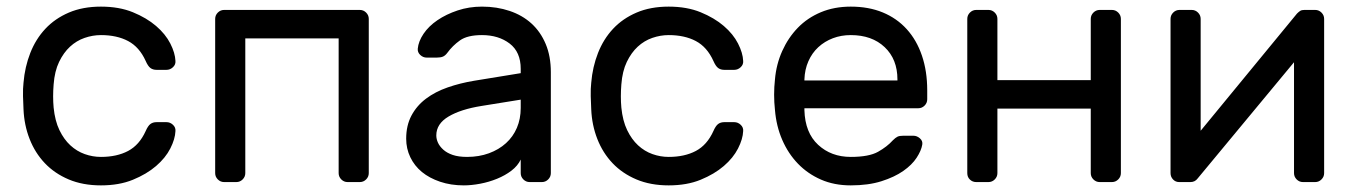

<svg xmlns="http://www.w3.org/2000/svg" viewBox="-20 -550 4095 580"><path d="M49 0ZM142 -225Q146 -185 159.5 -157Q173 -129 192.5 -111Q212 -93 236 -84.5Q260 -76 285 -76Q333 -76 367 -94Q401 -112 420 -154Q427 -170 434.5 -175.5Q442 -181 453 -181H483Q494 -181 502.5 -173Q511 -165 510 -154Q509 -130 494.5 -101.5Q480 -73 451.5 -48.5Q423 -24 381.5 -7Q340 10 285 10Q230 10 187.5 -8Q145 -26 115.5 -57Q86 -88 69.5 -130Q53 -172 51 -220Q50 -236 49.5 -259.5Q49 -283 51 -300Q55 -348 71.5 -390Q88 -432 117 -463Q146 -494 188 -512Q230 -530 285 -530Q340 -530 381.5 -513Q423 -496 451.5 -471.5Q480 -447 494.5 -418.5Q509 -390 510 -366Q511 -355 502.5 -347Q494 -339 483 -339H453Q442 -339 434.5 -344.5Q427 -350 420 -366Q401 -408 367 -426Q333 -444 285 -444Q260 -444 235.5 -435.5Q211 -427 191.5 -409Q172 -391 158.5 -363Q145 -335 142 -295Q139 -258 142 -225Z M1067 -520Q1078 -520 1086 -512Q1094 -504 1094 -493V-27Q1094 -16 1086 -8Q1078 0 1067 0H1030Q1019 0 1011 -8Q1003 -16 1003 -27V-434H721V-27Q721 -16 713 -8Q705 0 694 0H657Q646 0 638 -8Q630 -16 630 -27V-493Q630 -504 638 -512Q646 -520 657 -520Z M1207 0ZM1207 -131Q1207 -171 1223 -201Q1239 -231 1267 -252Q1295 -273 1332.5 -286Q1370 -299 1412 -306L1553 -329V-342Q1553 -393 1519.5 -418.5Q1486 -444 1436 -444Q1392 -444 1369.5 -428Q1347 -412 1331 -390Q1325 -382 1318 -379Q1311 -376 1299 -376H1269Q1258 -376 1249.5 -384Q1241 -392 1242 -403Q1244 -425 1259.5 -448Q1275 -471 1301.5 -489Q1328 -507 1362.5 -518.5Q1397 -530 1436 -530Q1481 -530 1519.5 -517Q1558 -504 1585.5 -479Q1613 -454 1628.5 -417Q1644 -380 1644 -332V-27Q1644 -16 1636 -8Q1628 0 1617 0H1580Q1569 0 1561 -8Q1553 -16 1553 -27V-68Q1544 -49 1525 -34.5Q1506 -20 1481.5 -10Q1457 0 1430.5 5Q1404 10 1381 10Q1342 10 1309.5 -1Q1277 -12 1254.5 -30.5Q1232 -49 1219.5 -75Q1207 -101 1207 -131ZM1391 -76Q1427 -76 1457 -87Q1487 -98 1508.5 -117.5Q1530 -137 1541.5 -164Q1553 -191 1553 -224V-249L1435 -230Q1372 -220 1335 -198Q1298 -176 1298 -141Q1298 -130 1303 -119Q1308 -108 1319 -98Q1330 -88 1347.5 -82Q1365 -76 1391 -76Z M1764 0ZM1857 -225Q1861 -185 1874.5 -157Q1888 -129 1907.5 -111Q1927 -93 1951 -84.5Q1975 -76 2000 -76Q2048 -76 2082 -94Q2116 -112 2135 -154Q2142 -170 2149.5 -175.5Q2157 -181 2168 -181H2198Q2209 -181 2217.5 -173Q2226 -165 2225 -154Q2224 -130 2209.5 -101.5Q2195 -73 2166.5 -48.5Q2138 -24 2096.5 -7Q2055 10 2000 10Q1945 10 1902.5 -8Q1860 -26 1830.5 -57Q1801 -88 1784.5 -130Q1768 -172 1766 -220Q1765 -236 1764.5 -259.5Q1764 -283 1766 -300Q1770 -348 1786.5 -390Q1803 -432 1832 -463Q1861 -494 1903 -512Q1945 -530 2000 -530Q2055 -530 2096.5 -513Q2138 -496 2166.5 -471.5Q2195 -447 2209.5 -418.5Q2224 -390 2225 -366Q2226 -355 2217.5 -347Q2209 -339 2198 -339H2168Q2157 -339 2149.5 -344.5Q2142 -350 2135 -366Q2116 -408 2082 -426Q2048 -444 2000 -444Q1975 -444 1950.5 -435.5Q1926 -427 1906.5 -409Q1887 -391 1873.5 -363Q1860 -335 1857 -295Q1854 -258 1857 -225Z M2316 0ZM2321 -310Q2325 -356 2343 -396Q2361 -436 2390 -466Q2419 -496 2459.5 -513Q2500 -530 2550 -530Q2604 -530 2646.5 -512.5Q2689 -495 2719 -462Q2749 -429 2765 -382Q2781 -335 2781 -277V-250Q2781 -239 2773 -231Q2765 -223 2754 -223H2410V-217Q2412 -149 2451.5 -112.5Q2491 -76 2550 -76Q2605 -76 2632.5 -91.5Q2660 -107 2677 -126Q2685 -134 2691 -137Q2697 -140 2709 -140H2739Q2750 -140 2759 -132Q2768 -124 2766 -113Q2763 -95 2749 -73.5Q2735 -52 2708.5 -33.5Q2682 -15 2642.5 -2.5Q2603 10 2550 10Q2500 10 2460 -7.5Q2420 -25 2390.5 -55.5Q2361 -86 2343 -127.5Q2325 -169 2321 -218Q2316 -264 2321 -310ZM2410 -307H2691V-310Q2691 -371 2652.5 -407.5Q2614 -444 2550 -444Q2521 -444 2496 -434.5Q2471 -425 2452 -407.5Q2433 -390 2422 -365Q2411 -340 2410 -310Z M3339 -520Q3350 -520 3358 -512Q3366 -504 3366 -493V-27Q3366 -16 3358 -8Q3350 0 3339 0H3302Q3291 0 3283 -8Q3275 -16 3275 -27V-222H2993V-27Q2993 -16 2985 -8Q2977 0 2966 0H2929Q2918 0 2910 -7.5Q2902 -15 2902 -27V-493Q2902 -504 2910 -512Q2918 -520 2929 -520H2966Q2977 -520 2985 -512Q2993 -504 2993 -493V-308H3275V-493Q3275 -504 3283 -512Q3291 -520 3302 -520Z M3916 0Q3905 0 3897 -8Q3889 -16 3889 -27V-362L3598 -11Q3590 0 3576 0H3542Q3531 0 3523.5 -8Q3516 -16 3516 -27V-493Q3516 -504 3524 -512Q3532 -520 3543 -520H3580Q3591 -520 3599 -512Q3607 -504 3607 -493V-155L3898 -509Q3903 -514 3907.5 -517Q3912 -520 3920 -520H3953Q3964 -520 3972 -512Q3980 -504 3980 -493V-27Q3980 -16 3972 -8Q3964 0 3953 0Z"/></svg>

Font: Rubik
Style: Regular
Weight: 400
Designer: Hubert & Fischer
Foundry: Hubert & Fischer
Version: Version 1.002; ttfautohint (v1.6)